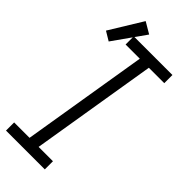

<svg xmlns="http://www.w3.org/2000/svg" viewBox="-267 -862 899 899"><g transform="rotate(45 182.5 -412.5)"><path d="M-1 0V-54H101L204 -681H110V-735H366V-681H264L161 -54H256V0ZM44 -635 -1 -662 99 -825 155 -792Z"/></g></svg>

Font: Iosevka QP Light
Style: Italic
Weight: 300
Italic angle: -9°
Designer: Belleve Invis
Foundry: Belleve Invis
Version: Version 20.0.0; ttfautohint (v1.8.4)